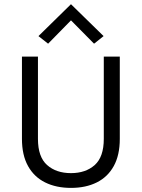

<svg xmlns="http://www.w3.org/2000/svg" viewBox="-20 -904 693 936"><path d="M87 -628H165V-227Q165 -139 209.5 -99.5Q254 -60 326 -60Q397.5 -60 441.8 -99.5Q486 -139 486 -227V-628H564V-227Q564 -148 534.8 -94.8Q505.5 -41.5 452 -14.8Q398.5 12 326 12Q253.5 12 199.8 -14.8Q146 -41.5 116.5 -94.8Q87 -148 87 -227ZM214.5 -691 167.5 -728 326 -883.5 485 -728 438.5 -691 312.5 -818.5H339.5Z"/></svg>

Font: Karla ExtraLight
Style: Regular
Weight: 400
Version: Version 2.001